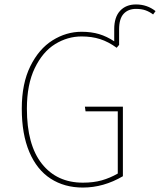

<svg xmlns="http://www.w3.org/2000/svg" viewBox="-20 -834 720 864"><path d="M680 -784 669 -769Q653 -781 635 -787.5Q617 -794 592 -794Q557 -794 536.5 -772Q516 -750 516 -702V-632L505 -619Q468 -646 430.5 -658Q393 -670 347 -670Q284 -670 228 -635.5Q172 -601 136.5 -527.5Q101 -454 101 -345Q101 -182 168.5 -97Q236 -12 353 -12Q401 -12 438 -22.5Q475 -33 510 -53V-333H365L362 -354H533V-41Q446 10 353 10Q270 10 208 -30Q146 -70 112 -150Q78 -230 78 -345Q78 -458 116.5 -536Q155 -614 216.5 -652.5Q278 -691 347 -691Q391 -691 426 -680.5Q461 -670 494 -648V-703Q494 -757 520.5 -785.5Q547 -814 592 -814Q642 -814 680 -784Z"/></svg>

Font: Fira Sans Thin
Style: Regular
Weight: 100
Designer: bBox Type GmbH & Carrois Corporate GbR & Edenspiekermann AG
Foundry: bBox Type GmbH & Carrois Corporate GbR & Edenspiekermann AG
Version: Version 4.301